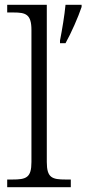

<svg xmlns="http://www.w3.org/2000/svg" viewBox="-20 -780 360 800"><path d="M10 0H275V-32H254C197 -32 175 -39 175 -105V-760H10V-728H36C87 -728 111 -721 111 -655V-105C111 -39 89 -32 31 -32H10ZM230 -611V-600H253C277 -643 306 -709 320 -751V-760H253C249 -717 239 -657 230 -611Z"/></svg>

Font: Noto Serif Ethiopic Light
Style: Regular
Weight: 300
Designer: Monotype Design Team
Foundry: Monotype Imaging Inc.
Version: Version 2.102